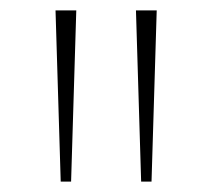

<svg xmlns="http://www.w3.org/2000/svg" viewBox="-20 -828 409 370"><path d="M97 -478 87 -808H127L117 -478ZM252 -478 242 -808H282L272 -478Z"/></svg>

Font: Encode Sans Exp Th
Style: Regular
Weight: 100
Width: 7
Designer: Multiple Designers
Foundry: Impallari Type
Version: Version 3.002; ttfautohint (v1.8.3) -l 8 -r 50 -G 200 -x 14 